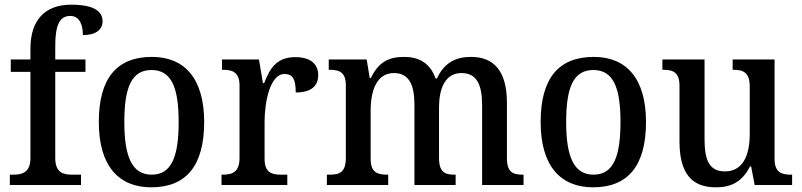

<svg xmlns="http://www.w3.org/2000/svg" viewBox="-20 -790 3426 820"><path d="M22 0H326V-44H288C250 -44 216 -53 216 -115V-483H345V-536H216V-594C216 -679 233 -722 280 -722C323 -722 334 -678 334 -640C390 -640 418 -664 418 -699C418 -739 386 -770 284 -770C171 -770 110 -703 110 -583V-536H26V-483H110V-115C110 -53 74 -44 37 -44H22Z M626 10C774 10 852 -81 852 -269C852 -456 767 -547 629 -547C479 -547 402 -456 402 -269C402 -81 487 10 626 10ZM628 -44C543 -44 511 -122 511 -269C511 -417 542 -491 627 -491C712 -491 743 -417 743 -269C743 -122 713 -44 628 -44Z M926 0H1207V-44H1181C1142 -44 1110 -52 1110 -111V-271C1110 -353 1133 -474 1195 -474C1231 -474 1243 -450 1243 -395C1309 -395 1339 -423 1339 -469C1339 -516 1307 -546 1241 -546C1162 -546 1133 -499 1108 -435H1103L1086 -536H928V-492H931C972 -492 1003 -483 1003 -424V-116C1003 -53 971 -44 929 -44H926Z M1376 0H1638V-44H1635C1594 -44 1563 -52 1563 -111V-318C1563 -403 1589 -478 1662 -478C1727 -478 1750 -428 1750 -342V0H1926V-44H1923C1881 -44 1855 -53 1855 -116V-331C1855 -410 1880 -478 1951 -478C2016 -478 2039 -428 2039 -342V0H2216V-44H2213C2171 -44 2145 -53 2145 -116V-351C2145 -488 2088 -547 1992 -547C1929 -547 1879 -525 1846 -455H1840C1817 -522 1767 -547 1706 -547C1640 -547 1597 -525 1564 -457H1559L1546 -536H1384V-492H1387C1428 -492 1457 -483 1457 -425V-116C1457 -53 1429 -44 1387 -44H1376Z M2513 10C2661 10 2739 -81 2739 -269C2739 -456 2654 -547 2516 -547C2366 -547 2289 -456 2289 -269C2289 -81 2374 10 2513 10ZM2515 -44C2430 -44 2398 -122 2398 -269C2398 -417 2429 -491 2514 -491C2599 -491 2630 -417 2630 -269C2630 -122 2600 -44 2515 -44Z M3037 10C3099 10 3148 -10 3183 -79H3188L3203 0H3363V-44H3359C3320 -44 3288 -52 3288 -111V-536H3109V-492H3112C3151 -492 3182 -483 3182 -421V-218C3182 -122 3150 -58 3076 -58C3008 -58 2989 -108 2989 -196V-536H2809V-492H2812C2854 -492 2882 -482 2882 -423V-186C2882 -50 2934 10 3037 10Z"/></svg>

Font: Noto Serif Devanagari SemiCondensed Medium
Style: Regular
Weight: 500
Width: 4
Designer: Universal Thirst, Indian Type Foundry and the Monotype Design Team
Foundry: Monotype Imaging Inc.
Version: Version 2.004